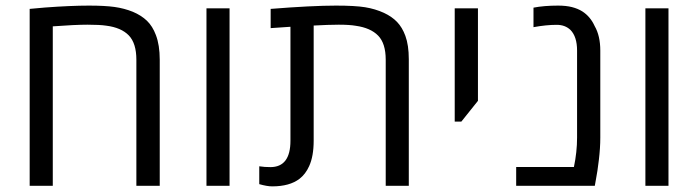

<svg xmlns="http://www.w3.org/2000/svg" viewBox="-20 -660 2480 682"><path d="M85.4 0V-628.4Q99.6 -629.9 140.1 -633.3Q185.5 -636.7 224.6 -638.4Q263.7 -640.1 295.9 -640.1Q352.1 -640.1 386.7 -635.3Q421.4 -630.4 451.7 -618.2Q481.9 -605.5 502 -586.2Q522 -566.9 533.7 -535.6Q547.4 -500 547.4 -447.8V0H464.4V-447.8Q464.4 -506.3 437.5 -534.2Q410.6 -562 357.4 -568.8Q334.5 -572.3 290.5 -572.3Q268.1 -572.3 237.3 -570.8Q206.5 -569.3 167.5 -566.4V0Z M713.4 0V-630.4H795.4V0Z M946.8 2Q928.7 2 900.9 -5.9V-69.3Q919.4 -66.4 940.4 -66.4Q1011.7 -66.4 1011.7 -160.2V-564.9Q994.1 -564 976.6 -562.5Q959 -561 941.4 -560.1V-628.4Q1015.1 -634.3 1073.2 -637.2Q1131.3 -640.1 1173.3 -640.1Q1240.7 -640.1 1276.9 -634.3Q1313 -628.4 1343.8 -614.3Q1372.1 -601.1 1390.4 -582Q1408.7 -563 1419.9 -532.7Q1432.1 -499.5 1432.1 -449.7V0H1350.1V-447.8Q1350.1 -505.9 1323.2 -533.4Q1296.4 -561 1243.7 -568.4Q1221.2 -572.3 1183.1 -572.3Q1165 -572.3 1142.8 -571.5Q1120.6 -570.8 1094.2 -569.3V-160.2Q1094.2 -105 1078.1 -69.8Q1065.4 -41.5 1043.9 -24.9Q1008.8 2 946.8 2Z M1595.2 -228V-630.4H1677.7V-301.8L1618.7 -228Z M1813.5 0V-66.9H2018.6Q2029.8 -120.1 2029.8 -170.9V-480.5Q2029.8 -529.8 2006.3 -553.7Q1987.3 -571.8 1957.5 -571.8Q1920.4 -571.8 1875 -563.5V-632.8Q1912.1 -640.1 1962.4 -640.1Q1990.7 -640.1 2011.7 -634.8Q2032.7 -629.4 2048.3 -619.6Q2077.1 -601.1 2092.3 -567.4Q2112.3 -532.7 2112.3 -480.5V-170.9Q2112.3 -134.8 2107.2 -92Q2102.1 -49.3 2097.2 -24.9L2092.8 0Z M2272.5 0V-630.4H2354.5V0Z"/></svg>

Font: Open Sans
Style: Regular
Weight: 400
Designer: Monotype Design Team
Foundry: Monotype Imaging Inc.
Version: Version 3.000; ttfautohint (v1.8.4)